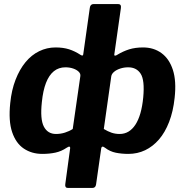

<svg xmlns="http://www.w3.org/2000/svg" viewBox="-20 -762 912 947"><path d="M315 165Q299.5 165 301.9 146.7L326 -30.6Q327 -36.9 323 -38.5Q318.9 -40.1 308.8 -33.3Q283.1 -15.7 253.6 -9.3Q224.1 -2.9 188.4 -2.9Q136.8 -2.9 97.7 -29Q58.5 -55.1 39.9 -110.3Q21.2 -165.5 30.5 -253.5Q36.9 -317.8 56.7 -368.7Q76.4 -419.6 105.9 -455.4Q135.4 -491.1 173.4 -509.5Q211.3 -528 253.8 -528Q291.7 -528 320.5 -518.9Q349.2 -509.7 377.3 -491.3Q389.5 -483.9 390.5 -493.6L423 -723.6Q425.5 -742 442 -742H562.6Q579.1 -742 576.3 -722.4L543.8 -493.6Q542.8 -487.9 547.3 -487.6Q551.9 -487.3 557.6 -491.3Q586.8 -509.1 617 -518.6Q647.3 -528 685.7 -528Q738.1 -528 776.4 -500.1Q814.7 -472.3 832.7 -417.3Q850.6 -362.3 841.3 -279.1Q834.2 -212.2 814.1 -160.5Q794.1 -108.8 764 -74Q733.8 -39.2 695.7 -21Q657.5 -2.9 613.2 -2.9Q580.4 -2.9 551.3 -8.7Q522.2 -14.6 497.9 -33.3Q489.1 -39.9 484.7 -38.5Q480.3 -37.1 479.3 -30.6L453.8 147.9Q451.3 165 435.6 165ZM256.3 -101.2Q279.2 -101.2 300.5 -108Q321.9 -114.8 338.7 -125.8L376.2 -386.2Q378.2 -398.4 368.2 -408.2Q358.2 -418.1 340.9 -424Q323.5 -430 302.8 -430Q269.5 -430 245.6 -410.7Q221.7 -391.3 206.9 -353.3Q192.2 -315.4 186.5 -258.9Q177.2 -174.1 196.3 -137.6Q215.3 -101.2 256.3 -101.2ZM570 -101.2Q594.2 -101.2 613.7 -112.8Q633.1 -124.5 647.9 -147.1Q662.7 -169.7 672.5 -203.5Q682.2 -237.3 686.5 -281.9Q694.3 -366.5 673.9 -398.2Q653.5 -430 612.2 -430Q591.9 -430 573.2 -423.9Q554.5 -417.8 542.7 -407.8Q530.8 -397.8 528.8 -385.6L492 -125.8Q511.7 -113.9 530.1 -107.5Q548.6 -101.2 570 -101.2Z"/></svg>

Font: Libre Franklin Thin
Style: Italic
Weight: 100
Italic angle: -8°
Designer: Pablo Impallari, Rodrigo Fuenzalida, Nhung Nguyen
Foundry: Impallari Type
Version: Version 3.000